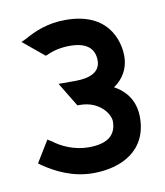

<svg xmlns="http://www.w3.org/2000/svg" viewBox="-57 -849 446 519"><g transform="rotate(-10 166.0 -589.5)"><path d="M16 -431 24 -425C58 -402 103 -379 159 -379C237 -379 309 -415 309 -506C309 -550 287 -580 254 -598C278 -614 296 -640 296 -677C296 -697 289 -800 156 -800C108 -800 72 -785 42 -768L29 -762L87 -714L93 -716C110 -724 131 -729 156 -729C199 -729 223 -712 223 -677C223 -644 192 -633 154 -633H108L148 -567H154C210 -567 235 -527 235 -508C235 -468 208 -450 159 -450C120 -450 85 -466 62 -484L52 -490Z"/></g></svg>

Font: Charger Sport
Style: SeBdNrw
Weight: 600
Designer: Jasper
Foundry: Cannot Into Space Fonts
Version: Version 1.1